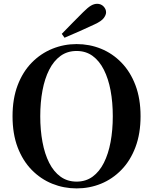

<svg xmlns="http://www.w3.org/2000/svg" viewBox="-20 -997 825 1035"><path d="M313 -814.5Q343.2 -844.9 372.5 -875.4Q401.8 -905.8 429 -932.2Q453.5 -956.6 470.3 -966.6Q487.2 -976.5 503.8 -976.5Q524.5 -976.5 538.2 -962.3Q551.8 -948.1 551.8 -930.5Q551.8 -916.4 539.2 -899.5Q526.6 -882.7 490.3 -865.9Q450.2 -846.9 409.6 -829Q368.9 -811.1 327.9 -793.6ZM392.9 18.6Q324.2 18.6 261.8 -6.5Q199.5 -31.6 151.1 -81Q102.7 -130.4 75.1 -202.8Q47.6 -275.2 47.6 -370.5Q47.6 -464.8 75.1 -537.3Q102.7 -609.9 151.1 -659.3Q199.5 -708.6 261.8 -734Q324.2 -759.4 392.9 -759.4Q462.5 -759.4 524.4 -734.3Q586.3 -709.2 634.4 -659.8Q682.6 -610.4 710.1 -537.9Q737.7 -465.3 737.7 -370.5Q737.7 -276.2 710.1 -203.4Q682.6 -130.6 634.4 -81.3Q586.3 -31.9 524.4 -6.6Q462.5 18.6 392.9 18.6ZM392.9 -18Q442.6 -18 479.3 -44.8Q515.9 -71.5 540 -119.4Q564.1 -167.3 576.1 -231.5Q588 -295.6 588 -370.5Q588 -445.3 576.1 -509.2Q564.1 -573 540 -620.8Q515.9 -668.7 479.3 -695.5Q442.6 -722.2 392.9 -722.2Q343.1 -722.2 306.2 -695.5Q269.3 -668.7 245.1 -620.8Q220.9 -573 209 -509.2Q197 -445.3 197 -370.5Q197 -295.6 209 -231.5Q220.9 -167.3 245.1 -119.4Q269.3 -71.5 306.2 -44.8Q343.1 -18 392.9 -18Z"/></svg>

Font: Early Summer Mincho VF
Style: Regular
Weight: 250
Designer: GuiWonder
Version: Version 1.002